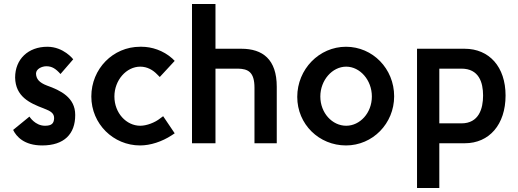

<svg xmlns="http://www.w3.org/2000/svg" viewBox="-20 -720 2606 965"><path d="M348 -422C348 -422 300 -485 218 -485C122 -485 56 -423 56 -330C58 -235 128 -202 200 -175C237 -161 252 -150 252 -126C251 -99 239 -88 206 -88C156 -88 128 -134 128 -134L46 -67C62 -34 101 11 192 11C303 11 358 -47 358 -141V-143C358 -230 284 -266 216 -290C177 -305 162 -323 161 -350C161 -374 191 -387 213 -387C241 -387 260 -375 284 -348Z M692 -485H684C548 -485 439 -374 439 -235C439 -97 550 11 684 11C736 11 794 -8 843 -40L858 -50L800 -136L785 -125C759 -104 717 -88 685 -88C615 -88 555 -152 555 -235C555 -317 615 -385 685 -385C720 -385 749 -368 770 -346L783 -333L858 -414L846 -426C800 -467 742 -485 692 -485Z M1176 -375C1227 -374 1259 -358 1259 -279V0H1371V-284C1371 -422 1300 -475 1193 -475H1063V-700H945V0H1063V-375Z M1720 -385C1789 -385 1849 -318 1849 -235C1849 -152 1789 -88 1720 -88C1650 -88 1590 -152 1590 -235C1590 -317 1650 -385 1720 -385ZM1961 -236C1961 -375 1853 -485 1719 -485C1584 -485 1474 -372 1474 -233C1474 -95 1584 11 1719 11C1853 11 1961 -99 1961 -236Z M2521 -240C2521 -384 2439 -475 2315 -475H2076V225H2188V0H2316C2439 0 2521 -94 2521 -240ZM2408 -240C2408 -174 2387 -100 2299 -100H2188V-375H2299C2387 -375 2408 -306 2408 -240Z"/></svg>

Font: Mint Spirit No2
Style: Bold
Weight: 700
Designer: HARENDAL Hirwen
Foundry: Arkandis Digital Foundry.
Version: Version 1.004;FFEdit